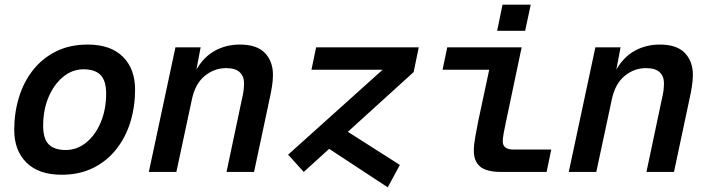

<svg xmlns="http://www.w3.org/2000/svg" viewBox="-20 -737 3040 823"><path d="M244 12Q146 12 93.5 -40Q41 -92 41 -180Q41 -253 61 -319Q81 -385 121 -436Q161 -487 220 -516.5Q279 -546 356 -546Q454 -546 506.5 -494Q559 -442 559 -353Q559 -280 539 -214.5Q519 -149 479 -98Q439 -47 380 -17.5Q321 12 244 12ZM262 -94Q310 -94 349.5 -126Q389 -158 412 -213Q435 -268 435 -336Q435 -391 411 -415.5Q387 -440 338 -440Q290 -440 250.5 -407.5Q211 -375 188 -320.5Q165 -266 165 -198Q165 -142 189 -118Q213 -94 262 -94Z M618 0 732 -534H840L822 -439Q854 -494 902 -520Q950 -546 1008 -546Q1081 -546 1115.5 -510Q1150 -474 1150 -416Q1150 -392 1145.5 -364.5Q1141 -337 1136 -315L1069 0H951L1018 -317Q1022 -332 1024 -348.5Q1026 -365 1026 -381Q1026 -410 1007.5 -427.5Q989 -445 949 -445Q898 -445 857.5 -411.5Q817 -378 803 -313L736 0Z M1282 0 1215 -74 1620 -438H1315L1335 -534H1775L1753 -428L1471 -172L1694 -30L1642 66L1391 -99Z M2129 0Q2065 0 2038 -23Q2011 -46 2011 -91Q2011 -116 2017 -149Q2023 -182 2030 -218L2077 -438H1877L1897 -534H2216L2148 -211Q2143 -187 2139 -166Q2135 -145 2135 -131Q2135 -96 2181 -96H2343L2323 0ZM2111 -605 2134 -717H2255L2231 -605Z M2418 0 2532 -534H2640L2622 -439Q2654 -494 2702 -520Q2750 -546 2808 -546Q2881 -546 2915.5 -510Q2950 -474 2950 -416Q2950 -392 2945.5 -364.5Q2941 -337 2936 -315L2869 0H2751L2818 -317Q2822 -332 2824 -348.5Q2826 -365 2826 -381Q2826 -410 2807.5 -427.5Q2789 -445 2749 -445Q2698 -445 2657.5 -411.5Q2617 -378 2603 -313L2536 0Z"/></svg>

Font: Geist Mono SemiBold
Style: Italic
Weight: 600
Italic angle: -12°
Monospace: yes
Designer: Basement.studio, Andrés Briganti, Mateo Zaragoza
Foundry: Basement.studio, Vercel, Andrés Briganti, Guido Ferreyra, Mateo Zaragoza
Version: Version 1.500; ttfautohint (v1.8.4.7-5d5b)